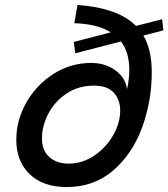

<svg xmlns="http://www.w3.org/2000/svg" viewBox="-20 -749 682 778"><path d="M46 -183Q46 -262 87 -334Q128 -406 197.5 -450Q267 -494 350 -494Q392 -494 425.5 -477.5Q459 -461 479 -432Q492 -409 495 -388Q504 -430 504 -465Q504 -537 470 -581L285 -533L279 -579L429 -618Q375 -652 281 -655L294 -729Q459 -717 531 -644L637 -671L642 -626L561 -605Q595 -547 595 -456Q595 -340 556 -233Q517 -126 439 -58.5Q361 9 250 9Q154 9 100 -43.5Q46 -96 46 -183ZM467 -301Q467 -345 441 -373.5Q415 -402 361 -402Q297 -402 249 -369.5Q201 -337 175.5 -287.5Q150 -238 150 -188Q150 -139 180 -112.5Q210 -86 258 -86Q314 -86 362 -118.5Q410 -151 438.5 -201Q467 -251 467 -301Z"/></svg>

Font: Hanken Grotesk SemiBold
Style: Italic
Weight: 600
Italic angle: -8°
Designer: Alfredo Marco Pradil
Foundry: Hanken Design Co.
Version: Version 3.014